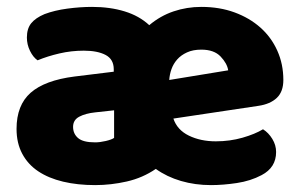

<svg xmlns="http://www.w3.org/2000/svg" viewBox="-20 -521 873 557"><path d="M592 16Q546 16 505 4Q464 -8 432 -31Q394 -5 348 5.5Q302 16 256 16Q205 16 163 6Q121 -4 91 -24Q61 -44 44.5 -75Q28 -106 28 -147Q28 -216 69 -252Q110 -288 196 -299L310 -313V-320Q310 -349 286.5 -361.5Q263 -374 223 -374Q187 -374 152.5 -366Q118 -358 89 -346Q76 -355 67 -373.5Q58 -392 58 -412Q58 -438 70.5 -453.5Q83 -469 109 -480Q138 -491 175.5 -496Q213 -501 247 -501Q299 -501 341.5 -488Q384 -475 413 -448Q445 -475 483.5 -488Q522 -501 564 -501Q617 -501 660.5 -485Q704 -469 735.5 -441Q767 -413 784.5 -374Q802 -335 802 -289Q802 -255 783 -237Q764 -219 730 -214L483 -177Q494 -144 528 -127.5Q562 -111 606 -111Q647 -111 683.5 -121.5Q720 -132 743 -146Q759 -136 770 -118Q781 -100 781 -80Q781 -35 739 -13Q707 4 667 10Q627 16 592 16ZM564 -377Q540 -377 522.5 -369Q505 -361 494 -348.5Q483 -336 477.5 -320.5Q472 -305 471 -289L642 -317Q639 -337 620 -357Q601 -377 564 -377ZM256 -108Q270 -108 287 -112Q304 -116 311 -121V-201L256 -195Q228 -192 210 -182.5Q192 -173 192 -153Q192 -133 206.5 -120.5Q221 -108 256 -108Z"/></svg>

Font: Baloo Da
Style: Regular
Weight: 400
Designer: Noopur Datye and Ek Type
Foundry: Ek Type
Version: Version 1.443;PS 1.000;hotconv 16.6.51;makeotf.lib2.5.65220;